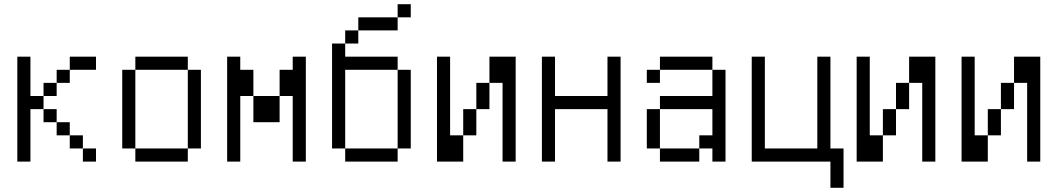

<svg xmlns="http://www.w3.org/2000/svg" viewBox="-20 -770 5040 915"><path d="M437.5 0V-62.5H375V0ZM437.5 -437.5V-500H312.5V-437.5H250V-375H187.5V-312.5H125V-500H62.5Q62.5 -500 62.5 0H125Q125 0 125 -250H187.5V-187.5H250V-125H312.5V-62.5H375V-125H312.5V-187.5H250V-250H187.5V-312.5H250V-375H312.5V-437.5Z M625 -62.5V0H875V-62.5ZM625 -62.5Q625 -62.5 625 -437.5H562.5Q562.5 -437.5 562.5 -62.5ZM875 -62.5H937.5Q937.5 -62.5 937.5 -437.5H875Q875 -437.5 875 -62.5ZM625 -437.5H875V-500H625Z M1062.5 -500Q1062.5 -500 1062.5 0H1125V-312.5H1187.5Q1187.5 -312.5 1187.5 -187.5H1312.5Q1312.5 -187.5 1312.5 -312.5H1187.5Q1187.5 -312.5 1187.5 -437.5H1125V-500ZM1375 -312.5V0H1437.5Q1437.5 0 1437.5 -500H1375V-437.5H1312.5Q1312.5 -437.5 1312.5 -312.5Z M1937.5 -687.5V-750H1875V-687.5H1687.5V-625H1625V-562.5H1562.5Q1562.5 -562.5 1562.5 -62.5H1625V0H1875V-62.5H1625Q1625 -62.5 1625 -437.5H1875Q1875 -437.5 1875 -62.5H1937.5Q1937.5 -62.5 1937.5 -437.5H1875V-500H1625V-562.5H1687.5V-625H1875V-687.5Z M2062.5 -500Q2062.5 -500 2062.5 0H2187.5Q2187.5 0 2187.5 -125H2125Q2125 -125 2125 -500ZM2375 -375Q2375 -375 2375 0H2437.5Q2437.5 0 2437.5 -500H2312.5Q2312.5 -500 2312.5 -375H2250Q2250 -375 2250 -250H2187.5Q2187.5 -250 2187.5 -125H2250Q2250 -125 2250 -250H2312.5Q2312.5 -250 2312.5 -375Z M2562.5 -500Q2562.5 -500 2562.5 0H2625Q2625 0 2625 -250H2875Q2875 -250 2875 0H2937.5Q2937.5 0 2937.5 -500H2875V-312.5H2625V-500Z M3125 -62.5V0H3312.5V-62.5ZM3125 -62.5V-250H3062.5V-62.5ZM3375 -62.5V0H3437.5V-437.5H3375Q3375 -437.5 3375 -312.5H3125V-250H3375Q3375 -250 3375 -125H3312.5V-62.5ZM3125 -437.5H3062.5V-375H3125ZM3125 -437.5H3375V-500H3125Z M3937.5 0Q3937.5 0 3937.5 125H4000V-62.5H3937.5V-500H3875V-62.5H3625V-500H3562.5Q3562.5 -500 3562.5 0Z M4062.5 -500Q4062.5 -500 4062.5 0H4187.5Q4187.5 0 4187.5 -125H4125Q4125 -125 4125 -500ZM4375 -375Q4375 -375 4375 0H4437.5Q4437.5 0 4437.5 -500H4312.5Q4312.5 -500 4312.5 -375H4250Q4250 -375 4250 -250H4187.5Q4187.5 -250 4187.5 -125H4250Q4250 -125 4250 -250H4312.5Q4312.5 -250 4312.5 -375Z M4562.5 -500Q4562.5 -500 4562.5 0H4687.5Q4687.5 0 4687.5 -125H4625Q4625 -125 4625 -500ZM4875 -375Q4875 -375 4875 0H4937.5Q4937.5 0 4937.5 -500H4812.5Q4812.5 -500 4812.5 -375H4750Q4750 -375 4750 -250H4687.5Q4687.5 -250 4687.5 -125H4750Q4750 -125 4750 -250H4812.5Q4812.5 -250 4812.5 -375Z"/></svg>

Font: Unifont
Style: Regular
Weight: 500
Version: Version 13.0.05